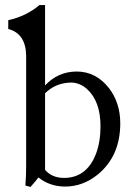

<svg xmlns="http://www.w3.org/2000/svg" viewBox="-20 -718 525 749"><path d="M155.8 -55.2Q182.6 -24.4 229 -23.9Q318.4 -23.9 354.5 -118.2Q372.1 -165 372.1 -225.1Q372.1 -324.2 317.9 -372.1Q290 -395.5 257.8 -396Q196.8 -395 155.8 -354ZM82 -501Q80.6 -586.9 12.2 -605V-639.2Q82.5 -654.8 133.8 -698.2H155.8V-384.8Q206.1 -438.5 278.8 -439Q354.5 -439 405.3 -374Q448.7 -317.4 449.2 -237.8Q449.2 -108.9 361.3 -37.1Q303.2 9.8 233.9 9.8Q172.9 9.3 129.9 -25.9Q122.6 -15.1 99.1 11.2L79.1 5.9Q82 -31.2 82 -73.2Z"/></svg>

Font: Linux Biolinum O
Style: Regular
Weight: 400
Designer: Philipp H. Poll
Foundry: Philipp H. Poll
Version: Version 1.0.4